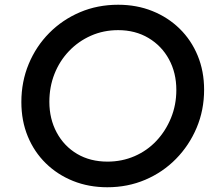

<svg xmlns="http://www.w3.org/2000/svg" viewBox="-20 -777 922 809"><path d="M432 12Q354 12 288 -14.5Q222 -41 173 -89Q124 -137 97 -202.5Q70 -268 70 -347Q70 -433 101 -507.5Q132 -582 187.5 -638Q243 -694 317 -725.5Q391 -757 478 -757Q556 -757 622 -730.5Q688 -704 737 -656Q786 -608 813 -542.5Q840 -477 840 -399Q840 -313 808.5 -238.5Q777 -164 721.5 -107.5Q666 -51 592 -19.5Q518 12 432 12ZM433 -96Q494 -96 547 -119Q600 -142 639 -183.5Q678 -225 700.5 -280Q723 -335 723 -398Q723 -470 692 -527Q661 -584 605.5 -617Q550 -650 478 -650Q416 -650 363 -626.5Q310 -603 270.5 -561.5Q231 -520 209.5 -465.5Q188 -411 188 -348Q188 -276 219 -218.5Q250 -161 305 -128.5Q360 -96 433 -96Z"/></svg>

Font: Plus Jakarta Sans SemiBold
Style: Italic
Weight: 600
Italic angle: -8°
Designer: Gumpita Rahayu
Foundry: Tokotype
Version: Version 2.071; ttfautohint (v1.8.4.7-5d5b);gftools[0.9.29]